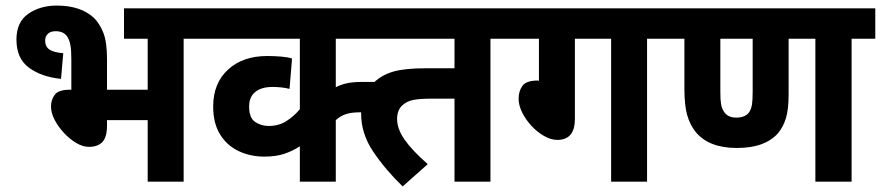

<svg xmlns="http://www.w3.org/2000/svg" viewBox="-20 -652 3161 689"><path d="M184 -632Q269 -632 317 -588Q338 -567 351 -534Q364 -501 364 -440V-330H510V-513H425V-622H725V-513H639V0H510V-221H364V-202Q364 -160 347.5 -142.5Q331 -125 299 -125Q277 -125 253.5 -139Q230 -153 209.5 -175Q189 -197 176 -222Q163 -247 163 -270Q163 -294 176.5 -312Q190 -330 230 -330H236V-439Q236 -473 232.5 -491Q229 -509 221 -521Q208 -540 180 -540Q161 -540 151.5 -530.5Q142 -521 142 -506Q142 -485 157 -474.5Q172 -464 207 -461L199 -369Q129 -376 84 -409Q39 -442 39 -510Q39 -573 81.5 -602.5Q124 -632 184 -632Z M1322 -513H1185V-339Q1202 -348 1224 -353Q1246 -358 1280 -358H1329V-249H1273Q1241 -249 1221.5 -242.5Q1202 -236 1185 -221V0H1056V-127Q1028 -109 998.5 -99.5Q969 -90 929 -90Q878 -90 836 -110Q794 -130 769.5 -170Q745 -210 745 -270Q745 -353 798 -402Q851 -451 939 -451Q964 -451 988.5 -449Q1013 -447 1028 -442L1019 -333Q992 -340 958 -340Q918 -340 896 -322Q874 -304 874 -270Q874 -229 895.5 -214.5Q917 -200 944 -200Q980 -200 1007 -217Q1034 -234 1056 -260V-513H711V-622H1322Z M1740 -513V0H1611V-298H1531Q1484 -298 1461.5 -293Q1439 -288 1425 -275Q1405 -258 1405 -225Q1405 -189 1432.5 -150Q1460 -111 1515 -63L1425 17Q1363 -43 1319.5 -107.5Q1276 -172 1276 -243Q1276 -280 1288.5 -308.5Q1301 -337 1322 -356Q1350 -383 1391 -395Q1432 -407 1508 -407H1611V-513H1242V-622H1825V-513Z M2043 -513V-225Q2043 -150 1980 -150Q1957 -150 1932.5 -164Q1908 -178 1887.5 -200Q1867 -222 1854 -248Q1841 -274 1841 -298Q1841 -324 1854.5 -343.5Q1868 -363 1910 -363L1914 -362V-513H1812V-622H2388V-513H2302V0H2173V-513Z M3036 -513V0H2906V-513H2810V-314Q2810 -260 2800.5 -228.5Q2791 -197 2772 -174Q2749 -148 2712.5 -134.5Q2676 -121 2624 -121Q2523 -121 2476 -179Q2456 -204 2446 -239Q2436 -274 2436 -335V-513H2374V-622H3121V-513ZM2622 -230Q2655 -230 2669 -250Q2676 -262 2678.5 -277Q2681 -292 2681 -324V-513H2565V-323Q2565 -293 2567.5 -278.5Q2570 -264 2577 -253Q2590 -230 2622 -230Z"/></svg>

Font: Noto Sans SemiCondensed
Style: Bold Italic
Weight: 700
Width: 4
Italic angle: -12°
Designer: Monotype Design Team
Foundry: Monotype Imaging Inc.
Version: Version 2.013; ttfautohint (v1.8.4.7-5d5b)